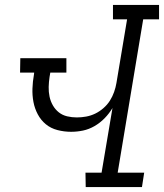

<svg xmlns="http://www.w3.org/2000/svg" viewBox="-20 -755 662 775"><path d="M553 0H326L325 -58H390L434 -319Q421 -297 402.5 -278Q384 -259 361.5 -246Q339 -233 315 -228Q291 -223 267 -223Q239 -223 212 -230Q185 -237 165 -253.5Q145 -270 132.5 -293.5Q120 -317 115 -343.5Q110 -370 111 -398Q112 -426 117 -454L118 -462H61L62 -520H248V-462H183L180 -444Q177 -424 176.5 -404Q176 -384 180 -365Q184 -346 193.5 -329.5Q203 -313 217.5 -301.5Q232 -290 251 -285.5Q270 -281 290 -281Q309 -281 328 -284.5Q347 -288 364.5 -296.5Q382 -305 397.5 -318.5Q413 -332 423.5 -348.5Q434 -365 440.5 -383.5Q447 -402 450 -420L493 -677H436V-735H622V-677H558L455 -58H562Z"/></svg>

Font: Iosevka HT Light Extended
Style: Italic
Weight: 300
Width: 7
Italic angle: -9°
Monospace: yes
Designer: Belleve Invis
Foundry: Belleve Invis
Version: Version 32.3.0; ttfautohint (v1.8.4)